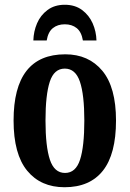

<svg xmlns="http://www.w3.org/2000/svg" viewBox="-20 -776 544 806"><path d="M251 10Q151 10 94 -59.5Q37 -129 37 -270Q37 -548 254 -548Q352 -548 409.5 -479Q467 -410 467 -270Q467 -129 412 -59.5Q357 10 251 10ZM253 -50Q298 -50 316 -105.5Q334 -161 334 -270Q334 -378 315.5 -433Q297 -488 252 -488Q207 -488 189 -433Q171 -378 171 -270Q171 -161 189.5 -105.5Q208 -50 253 -50ZM120 -606Q121 -644 135.5 -678Q150 -712 179.5 -734Q209 -756 252 -756Q295 -756 324.5 -734Q354 -712 369 -678Q384 -644 385 -606H328Q322 -642 302 -658Q282 -674 252 -674Q222 -674 202 -658Q182 -642 176 -606Z"/></svg>

Font: Noto Serif ExtraCondensed
Style: Bold
Weight: 700
Width: 2
Designer: Monotype Design Team
Foundry: Monotype Imaging Inc.
Version: Version 2.014; ttfautohint (v1.8.4.7-5d5b)